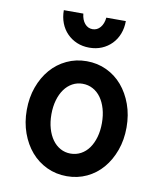

<svg xmlns="http://www.w3.org/2000/svg" viewBox="-87 -841 773 921"><g transform="rotate(10 300.0 -381.0)"><path d="M300.4 10Q353 10 397.5 -11Q442 -32 474 -69.5Q506 -107 524.5 -158.2Q543 -209.4 543 -270Q543 -330.6 524.5 -381.8Q506 -433 474 -470.5Q442 -508 397.4 -529Q352.9 -550 300.4 -550Q248 -550 203.2 -528.8Q158.3 -507.6 126.2 -470.3Q94 -433 75.5 -381.8Q57 -330.6 57 -270Q57 -209.4 75.5 -158.2Q94 -107 126.1 -69.7Q158.2 -32.4 203 -11.2Q247.7 10 300.4 10ZM299.6 -100Q272.9 -100 250.2 -112.4Q227.5 -124.8 211.2 -147.4Q195 -170 186 -201.2Q177 -232.4 177 -270Q177 -307.6 186 -338.8Q195 -370 211.2 -392.6Q227.5 -415.2 250.2 -427.6Q272.9 -440 299.6 -440Q327 -440 350 -427.5Q373 -415 389.1 -392.5Q405.1 -369.9 414.1 -338.7Q423 -307.6 423 -270Q423 -232.4 414.1 -201.3Q405.1 -170.1 389.1 -147.5Q373 -125 350 -112.5Q327 -100 299.6 -100ZM244 -772H149Q149 -738 160 -709.5Q171 -681 191.5 -660Q212 -639 239.5 -627.5Q267 -616 300 -616Q333 -616 360.5 -627.5Q388 -639 408.5 -660Q429 -681 440 -709.7Q451 -738.3 451 -772H356Q353 -742 337.8 -724Q322.6 -706 300 -706Q277.4 -706 262.2 -724Q247 -742 244 -772Z"/></g></svg>

Font: CommitMonoV142 ExtLt
Style: Regular
Weight: 200
Monospace: yes
Designer: Eigil Nikolajsen
Foundry: Eigil Nikolajsen
Version: Version 1.142